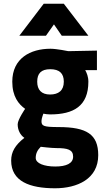

<svg xmlns="http://www.w3.org/2000/svg" viewBox="-20 -772 578 1032"><path d="M276 240C395 240 508 190 508 62C508 -50 446 -89 295 -89C210 -89 203 -96 203 -122C203 -135 213 -161 213 -161C222 -159 238 -157 249 -157C376 -157 455 -202 455 -333C455 -360 446 -381 438 -395H501V-500L347 -497C347 -497 285 -510 251 -510C144 -510 46 -459 46 -333C46 -253 80 -212 115 -187C115 -187 75 -129 75 -104C75 -73 89 -46 111 -31C61 8 40 45 40 91C40 203 140 240 276 240ZM284 24C343 24 373 32 373 70C373 106 337 123 277 123C217 123 172 106 172 77C172 52 182 34 199 17C199 17 256 24 284 24ZM249 -264C203 -264 180 -289 180 -333C180 -377 201 -400 250 -400C299 -400 323 -378 323 -333C323 -285 294 -264 249 -264ZM84 -580H227L270 -641L312 -580H455L323 -752H215Z"/></svg>

Font: TitilliumMaps29L
Style: 999 wt
Weight: 900
Designer: Campivisivi
Foundry: Accademia di Belle Arti di Urbino and students of MA course of Visual design